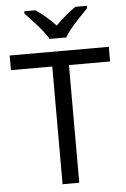

<svg xmlns="http://www.w3.org/2000/svg" viewBox="-62 -988 679 1032"><g transform="rotate(-5 278.0 -472.0)"><path d="M323 0H233V-635H10V-714H545V-635H323ZM232 -784Q219 -807 197 -833.5Q175 -860 151 -886Q127 -912 109 -931V-944H169Q195 -927 223 -903Q251 -879 276 -852Q303 -879 331 -903Q359 -927 385 -944H447V-931Q428 -912 403.5 -886Q379 -860 356.5 -833.5Q334 -807 322 -784Z"/></g></svg>

Font: Noto Serif Ottoman Siyaq
Style: Regular
Weight: 400
Designer: Sérgio Martins
Version: Version 1.005; ttfautohint (v1.8.4.7-5d5b)